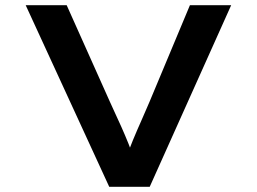

<svg xmlns="http://www.w3.org/2000/svg" viewBox="-20 -720 990 740"><path d="M401 0 79 -700H237L403 -329Q409 -315 421 -289.5Q433 -264 447.5 -231.5Q462 -199 475.5 -165.5Q489 -132 498 -102L463 -101Q475 -138 492 -179Q509 -220 526.5 -259Q544 -298 556 -327L712 -700H871L557 0Z"/></svg>

Font: Lexend Zetta SemiBold
Style: Regular
Weight: 600
Designer: Bonnie Shaver-Troup, Thomas Jockin
Foundry: Lexend
Version: Version 1.007